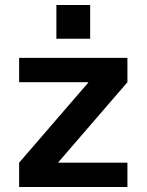

<svg xmlns="http://www.w3.org/2000/svg" viewBox="-20 -753 590 773"><path d="M57 0V-98L335 -420V-422H57V-520H493V-422L215 -100V-98H493V0ZM207 -597V-733H343V-597Z"/></svg>

Font: M PLUS 1 SemiBold
Style: Regular
Weight: 600
Designer: Coji Morishita
Foundry: UNDERFOREST DESIGN
Version: Version 1.001